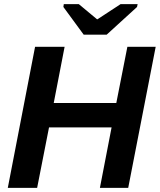

<svg xmlns="http://www.w3.org/2000/svg" viewBox="-20 -916 779 936"><path d="M605 0H467L524 -295H219L161 0H18L151 -688H295L242 -414H547L601 -688H739ZM648 -882 500 -747H388L289 -882L291 -896H364L453 -822H455L568 -896H651Z"/></svg>

Font: Libra Sans
Style: Bold Italic
Weight: 700
Italic angle: -12°
Foundry: Context Ltd
Version: Version 1.002